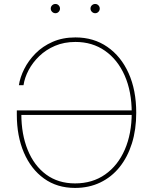

<svg xmlns="http://www.w3.org/2000/svg" viewBox="-20 -923 751 953"><path d="M352.5 9.8Q263.2 9.8 198.5 -36.9Q133.8 -83.5 98.6 -165.5Q63.5 -247.6 63.5 -353.5V-375H641.1V-352.5H76.2L85.9 -357.4Q85.9 -256.3 117.7 -178.5Q149.4 -100.6 209.2 -56.6Q269 -12.7 352.5 -12.7Q438.5 -12.7 501.7 -56.9Q564.9 -101.1 599.4 -180.2Q633.8 -259.3 633.8 -363.3Q633.8 -468.8 598.9 -547.9Q564 -627 501.2 -670.9Q438.5 -714.8 354.5 -714.8Q298.3 -714.8 253.2 -695.6Q208 -676.3 175 -644.5Q142.1 -612.8 122.1 -575Q102.1 -537.1 96.7 -500H73.7Q79.6 -539.1 100.3 -580.6Q121.1 -622.1 156.2 -657.7Q191.4 -693.4 241.2 -715.3Q291 -737.3 354.5 -737.3Q444.8 -737.3 512.7 -690.4Q580.6 -643.6 618.4 -559.6Q656.2 -475.6 656.2 -363.3Q656.2 -279.8 634.8 -211.4Q613.3 -143.1 573.5 -93.5Q533.7 -43.9 477.5 -17.1Q421.4 9.8 352.5 9.8ZM452.6 -857.4Q442.9 -857.4 436 -864.3Q429.2 -871.1 429.2 -880.4Q429.2 -890.1 436 -896.7Q442.9 -903.3 452.6 -903.3Q461.9 -903.3 468.5 -896.5Q475.1 -889.6 475.1 -880.4Q475.1 -871.1 468.5 -864.3Q461.9 -857.4 452.6 -857.4ZM255.4 -857.4Q245.6 -857.4 238.8 -864.3Q231.9 -871.1 231.9 -880.4Q231.9 -890.1 238.8 -896.7Q245.6 -903.3 255.4 -903.3Q264.6 -903.3 271.2 -896.5Q277.8 -889.6 277.8 -880.4Q277.8 -871.1 271.2 -864.3Q264.6 -857.4 255.4 -857.4Z"/></svg>

Font: Inter 24pt Thin
Style: Regular
Weight: 250
Designer: Rasmus Andersson
Foundry: rsms
Version: Version 4.001;git-66647c0bb